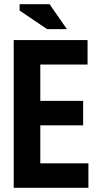

<svg xmlns="http://www.w3.org/2000/svg" viewBox="-20 -890 470 910"><path d="M45 -700H395V-584H171V-412H374V-296H171V-116H399V0H45ZM297 -752H203L73 -840V-870H215Z"/></svg>

Font: PT Sans Narrow
Style: Bold
Weight: 700
Width: 3
Designer: A.Korolkova, O.Umpeleva, V.Yefimov
Foundry: ParaType Ltd
Version: Version 2.003W OFL